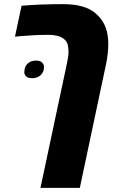

<svg xmlns="http://www.w3.org/2000/svg" viewBox="-20 -662 581 922"><path d="M284.2 -642.1Q386.2 -642.1 437 -599.6Q486.8 -558.1 496.6 -494.1Q500 -470.2 500 -453.6Q500 -405.8 489.7 -356L363.3 240.2H174.3L301.3 -356.9Q309.1 -393.6 309.1 -409.4Q309.1 -425.3 306.6 -440.9Q304.2 -456.5 293.9 -468.3Q271 -494.6 211.9 -494.6Q148.4 -494.6 76.2 -488.3L51.8 -485.8L83.5 -634.3Q168 -642.1 284.2 -642.1ZM116.7 -359.9Q131.3 -371.1 152.6 -371.1Q173.8 -371.1 182.6 -361.1Q191.4 -351.1 191.4 -342.3Q191.4 -313.5 171.4 -297.9Q156.2 -286.6 134.8 -286.6Q113.3 -286.6 105 -295.9Q96.7 -305.2 96.7 -314Q96.7 -344.7 116.7 -359.9Z"/></svg>

Font: Open Sans Hebrew Extra Bold
Style: Italic
Weight: 800
Italic angle: -12°
Foundry: Ascender Corporation, Yanek Iontef
Version: Version 2.001;PS 002.001;hotconv 1.0.70;makeotf.lib2.5.58329